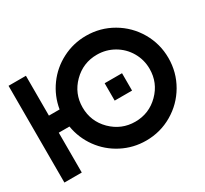

<svg xmlns="http://www.w3.org/2000/svg" viewBox="-143 -884 1191 1117"><g transform="rotate(-30 453.0 -325.0)"><path d="M544.9 -676.8Q640.6 -676.8 721.4 -629.6Q802.2 -582.5 849.4 -501.5Q896.5 -420.4 896.5 -325.2Q896.5 -229.5 849.4 -148.4Q802.2 -67.4 721.4 -20.3Q640.6 26.9 544.9 26.9Q459.5 26.9 384.5 -11.7Q309.6 -50.3 260.7 -117.7Q211.9 -185.1 198.2 -267.6H126.5V0H9.8V-649.9H126.5V-382.3H198.2Q211.9 -464.8 260.7 -532.2Q309.6 -599.6 384.5 -638.2Q459.5 -676.8 544.9 -676.8ZM770 -325.2Q770 -386.2 740 -438Q710 -489.7 658 -519.8Q606 -549.8 544.9 -549.8Q451.7 -549.8 385.7 -483.9Q319.8 -418 319.8 -325.2Q319.8 -231.9 385.7 -166Q452.6 -100.1 544.9 -100.1Q638.2 -100.1 704.1 -166Q770 -231.9 770 -325.2ZM618.2 -266.6V-383.3H501.5V-266.6Z"/></g></svg>

Font: Sangha Kali
Style: Regular
Weight: 400
Designer: Seslavinskaya Anna
Foundry: Popkern
Version: Version 2.000;PS 002.000;hotconv 1.0.88;makeotf.lib2.5.64775